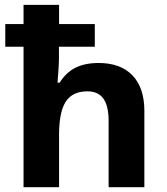

<svg xmlns="http://www.w3.org/2000/svg" viewBox="-20 -780 697 800"><path d="M78.1 -585.4H2V-679.7H78.1V-759.8H226.1V-679.7H375V-585.4H225.6V-535.6Q225.6 -519 223.6 -489Q221.7 -459 219.7 -435.5H228.5Q255.4 -478.5 294.9 -498Q334.5 -517.6 390.6 -517.6Q482.4 -517.6 532 -465.8Q581.5 -414.1 581.5 -317.9V0H432.6V-275.9Q432.6 -338.4 410.9 -368.9Q389.2 -399.4 344.7 -399.4Q312.5 -399.4 289.8 -388.4Q267.1 -377.4 252.4 -354Q226.1 -310.1 226.1 -218.3V0H78.1Z"/></svg>

Font: Viking Open Sans
Style: Bold
Weight: 700
Foundry: Ascender Corporation
Version: Version 2.001